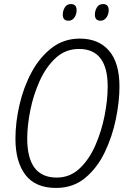

<svg xmlns="http://www.w3.org/2000/svg" viewBox="-20 -915 634 945"><path d="M357 -865Q357 -895 329 -895Q309 -895 299 -878.5Q289 -862 289 -843Q289 -813 317 -813Q335 -813 346 -828.5Q357 -844 357 -865ZM515 -865Q515 -895 487 -895Q467 -895 457 -878.5Q447 -862 447 -843Q447 -813 475 -813Q492 -813 503.5 -828.5Q515 -844 515 -865ZM568 -489Q568 -606 516.5 -665.5Q465 -725 373 -725Q294 -725 234.5 -679Q175 -633 135.5 -559.5Q96 -486 76 -399.5Q56 -313 56 -232Q56 -119 105 -54.5Q154 10 256 10Q340 10 399.5 -39.5Q459 -89 496 -166.5Q533 -244 550.5 -330Q568 -416 568 -489ZM114 -233Q114 -296 129 -371.5Q144 -447 175 -516Q206 -585 254 -629.5Q302 -674 369 -674Q510 -674 510 -489Q510 -424 495 -347Q480 -270 449.5 -200Q419 -130 371.5 -85.5Q324 -41 259 -41Q114 -41 114 -233Z"/></svg>

Font: Noto Sans UI SemiCondensed Light
Style: Italic
Weight: 300
Width: 4
Designer: Monotype Design Team
Foundry: Monotype Imaging Inc.
Version: 1.001